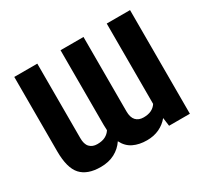

<svg xmlns="http://www.w3.org/2000/svg" viewBox="-148 -943 1244 1167"><g transform="rotate(-30 474.0 -359.5)"><path d="M418 -74.2Q391.6 -34.7 349.6 -12.5Q307.6 9.8 251 9.8Q158.2 9.8 113.3 -39.3Q68.4 -88.4 68.4 -205.6V-727.5H230V-205.6Q229.5 -162.6 248.8 -141.8Q268.1 -121.1 302.2 -121.1Q336.9 -121.1 359.4 -133.1Q381.8 -145 394.5 -165.5Q393.1 -184.6 393.1 -205.6V-727.5H554.2V-205.6Q554.2 -162.6 573.5 -141.8Q592.8 -121.1 627 -121.1Q660.2 -121.1 682.4 -132.3Q704.6 -143.6 717.3 -163.6V-727.5H880.9V0H734.9L727.1 -58.6Q700.7 -26.4 662.6 -8.3Q624.5 9.8 575.7 9.8Q521.5 9.8 481 -9.8Q440.4 -29.3 418 -74.2Z"/></g></svg>

Font: Inter Display ExtraBold
Style: Regular
Weight: 800
Designer: Rasmus Andersson
Foundry: rsms
Version: Version 4.000;git-a52131595